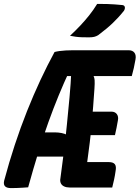

<svg xmlns="http://www.w3.org/2000/svg" viewBox="-45 -959 714 982"><path d="M99 -1Q85 0 70.5 1Q56 2 41 2.5Q26 3 11 3Q-10 3 -19 -6Q-28 -15 -24 -34Q1 -128 30.5 -217.5Q60 -307 93 -390Q126 -473 161.5 -549Q197 -625 234 -693Q245 -696 259.5 -698Q274 -700 291.5 -701Q309 -702 328 -702H613Q633 -702 642.5 -689.5Q652 -677 648 -655Q644 -632 639.5 -611.5Q635 -591 629 -570H271L310 -596Q282 -536 255 -470.5Q228 -405 202 -332.5Q176 -260 150.5 -177.5Q125 -95 99 -1ZM320 -598 444 -599 431 -575Q438 -563 439 -548Q440 -533 438 -505Q435 -460 431.5 -415Q428 -370 424 -324Q420 -278 414 -229.5Q408 -181 401 -130H511Q534 -130 542.5 -119Q551 -108 546 -83Q543 -61 538.5 -40.5Q534 -20 529 0H311Q295 0 283 -5.5Q271 -11 266 -22Q261 -33 264 -47Q273 -112 281.5 -181Q290 -250 297 -320Q304 -390 310.5 -460.5Q317 -531 320 -598ZM66 -282H234Q253 -282 270.5 -278.5Q288 -275 299 -268L323 -280L301 -158H71Q58 -158 53.5 -172.5Q49 -187 54 -215ZM373 -388H525Q543 -388 552.5 -375.5Q562 -363 558 -343Q555 -323 551 -305Q547 -287 543 -268H352ZM452 -939Q482 -939 502.5 -938.5Q523 -938 541.5 -936.5Q560 -935 582 -933Q592 -931 593.5 -922.5Q595 -914 589 -904Q573 -884 559 -869Q545 -854 531 -840.5Q517 -827 499.5 -812.5Q482 -798 457 -779Q447 -773 436.5 -770.5Q426 -768 410 -768Q390 -768 373.5 -768.5Q357 -769 342.5 -771Q328 -773 313 -776Q342 -803 366 -828.5Q390 -854 411.5 -881Q433 -908 452 -939Z"/></svg>

Font: Rec Mono Semicasual
Style: Bold Italic
Weight: 700
Italic angle: -10°
Version: Version 1.085; ttfautohint (v1.8.4.7-5d5b)